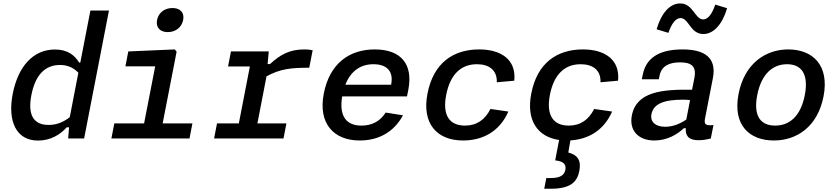

<svg xmlns="http://www.w3.org/2000/svg" viewBox="-20 -828 5000 1148"><path d="M56 -266.5C24.5 -104.5 76 12.5 207.5 12.5C281 12.5 340 -22.5 378.5 -66.5H393L387.5 0H483L631.5 -765H520.5L460 -453.5H453.5C426.5 -497.5 385 -532 308.5 -532C179 -532 88 -431.5 56 -266.5ZM167.5 -259C191.5 -381.5 250.5 -439.5 338.5 -439.5C378.5 -439.5 416.5 -427 448.5 -393L397 -127C353.5 -93.5 312 -81 271 -81C181.5 -81 144.5 -139 167.5 -259Z M646 0H1113L1130.5 -90H952.5L1036 -519L1025 -532.5L747 -520.5L730 -431.5H908L841.5 -90H663.5ZM983 -636C1029.5 -636 1066.5 -664 1075 -708.5C1084 -753 1057.5 -780 1011 -780C965 -780 928 -753 919 -708.5C910.5 -664 937 -636 983 -636Z M1587 -520.5H1361L1343.5 -430.5H1474L1408 -90H1277.5L1260 0H1675L1692.5 -90H1519L1573.5 -371.5C1655.5 -416.5 1720 -423 1829 -423L1849.5 -527.5C1834.5 -531 1819 -532.5 1800 -532.5C1712 -532.5 1656.5 -502 1594.5 -445H1580Z M1916 -268.5C1881 -89 1975.5 12 2131 12C2240.5 12 2333.5 -35.5 2389.5 -138.5L2286 -155C2252 -101 2201.5 -77 2141 -77C2048.5 -77 2006.5 -136 2026 -251.5H2413.5L2421.5 -291.5C2451.5 -447.5 2374.5 -532.5 2221 -532.5C2067 -532.5 1950.5 -447 1916 -268.5ZM2045 -321.5C2077.5 -404.5 2137 -444 2213 -444C2288.5 -444 2335.5 -406 2318.5 -321.5Z M3019.5 -161 2912.5 -176.5C2880.5 -112.5 2830.5 -77 2760.5 -77C2669 -77 2623.5 -136.5 2648 -261C2671 -379.5 2733.5 -444 2831.5 -444C2904 -444 2953 -409 2950.5 -336L3055 -345.5C3068 -472.5 2974.5 -532.5 2845.5 -532.5C2691 -532.5 2572 -453 2536 -268.5C2501 -89 2592.5 12 2748.5 12C2865 12 2967 -40.5 3019.5 -161Z M3640 -161 3532.5 -176.5C3500.5 -112.5 3450.5 -77 3381 -77C3289.5 -77 3244 -136.5 3268 -261C3291 -379.5 3353.5 -444 3451.5 -444C3524.5 -444 3573.5 -409 3570.5 -336L3675.5 -345.5C3688 -472.5 3595 -532.5 3465.5 -532.5C3311.5 -532.5 3192 -453 3156.5 -268.5C3125 -107.5 3195 -9.5 3323 9L3299.5 131C3342 135.5 3367.5 149.5 3360.5 187C3354.5 218.5 3331 236.5 3273.5 236.5H3246.5L3234 300.5H3273.5C3391 300.5 3431 260 3444 194C3456.5 128.5 3431.5 97.5 3378 84L3390.5 11.5C3497.5 5 3590.5 -48 3640 -161Z M4061 -532.5C3905.5 -532.5 3840 -469.5 3823 -380.5L3817.5 -354H3919L3923.5 -375C3935.5 -435.5 3984 -455 4045 -455C4107 -455.5 4146.5 -437 4132 -362.5L4118 -291.5C3942 -294 3786 -281.5 3758 -138C3740.5 -48 3797 12 3892 12C3969.5 12 4030 -24.5 4069 -61.5H4080.5C4077.5 -20.5 4093 10.5 4157.5 10.5C4179 10.5 4203 7 4230 0L4246 -80.5C4199.5 -75 4188.5 -84 4195.5 -119.5L4242.5 -361C4266.5 -485 4190.5 -532.5 4061 -532.5ZM4047 -807.5C3986.5 -807.5 3934.5 -751.5 3906 -653L3976.5 -631.5C3995 -686 4020 -720 4049 -720C4098.5 -720 4107 -624.5 4185.5 -624.5C4245.5 -624.5 4298.5 -680.5 4327.5 -779L4256.5 -800.5C4238.5 -745.5 4213.5 -712 4184.5 -712C4134.5 -712 4125 -807.5 4047 -807.5ZM3875 -145C3887.5 -208.5 3951 -232 4064.5 -232C4078.5 -232 4092.5 -231 4106 -229.5L4083.5 -113C4045.5 -87.5 4003.5 -70 3957 -70C3900 -70 3866.5 -98.5 3875 -145Z M4904 -251.5C4940.5 -439 4838.5 -532.5 4693 -532.5C4558 -532.5 4431.5 -449 4396 -266.5C4359.5 -79 4462 12 4607 12C4742.5 12 4868.5 -69 4904 -251.5ZM4792 -259C4766.5 -129.5 4698 -77 4614.5 -77C4531.5 -77 4482.5 -129.5 4507.5 -259C4533 -389 4602.5 -444 4686 -444C4769 -444 4817 -389 4792 -259Z"/></svg>

Font: Monaspace Neon Medium
Style: Italic
Weight: 500
Italic angle: -11°
Designer: Riley Cran & the Lettermatic Team
Foundry: Lettermatic
Version: Version 1.200 (Monaspace Neon)